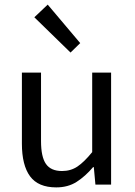

<svg xmlns="http://www.w3.org/2000/svg" viewBox="-20 -801 584 833"><path d="M224 12Q146 12 110.5 -36Q75 -84 75 -178V-486H158V-189Q158 -120 179.5 -89.5Q201 -59 249 -59Q287 -59 316 -78.5Q345 -98 380 -141V-486H462V0H394L387 -76H384Q350 -36 312.5 -12Q275 12 224 12ZM286 -573 129 -726 187 -781 328 -614Z"/></svg>

Font: Source Sans Pro
Style: Regular
Weight: 400
Designer: Paul D. Hunt
Foundry: Adobe Systems Incorporated
Version: Version 2.021;PS 2.000;hotconv 1.0.86;makeotf.lib2.5.63406